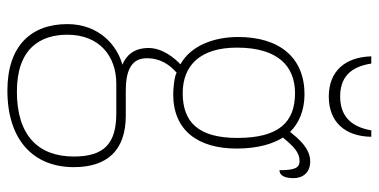

<svg xmlns="http://www.w3.org/2000/svg" viewBox="-266 -492 999 506"><g transform="rotate(90 233.0 -238.5)"><path d="M234 -606C302 -606 339 -650 340 -718H323C313 -659 280 -636 234 -636C187 -636 156 -659 147 -718H128C130 -649 167 -606 234 -606ZM218 241C350 241 420 171 420 66C420 -22 376 -71 284 -71H219C170 -71 133 -83 133 -126C133 -163 150 -186 171 -205C181 -199 213 -196 228 -196C323 -196 371 -261 371 -363C371 -420 358 -460 342 -485C365 -513 381 -529 404 -529C423 -529 428 -514 428 -476C442 -476 449 -490 449 -513C449 -537 435 -557 405 -557C370 -557 345 -526 327 -504C306 -526 272 -542 228 -542C132 -542 77 -477 77 -367C77 -303 100 -242 149 -215C133 -200 106 -168 106 -131C106 -92 126 -72 150 -62C101 -49 43 -2 43 83C43 179 101 241 218 241ZM225 -221C152 -221 105 -267 105 -364C105 -472 154 -517 225 -517C301 -517 343 -475 343 -365C343 -262 301 -221 225 -221ZM221 216C107 216 71 154 71 83C71 -1 127 -46 200 -46H278C357 -46 392 -15 392 66C392 159 337 216 221 216Z"/></g></svg>

Font: Noto Serif Devanagari SemiCondensed Thin
Style: Regular
Weight: 100
Width: 4
Designer: Universal Thirst, Indian Type Foundry and the Monotype Design Team
Foundry: Monotype Imaging Inc.
Version: Version 2.004